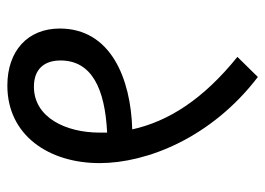

<svg xmlns="http://www.w3.org/2000/svg" viewBox="-122 -604 738 535"><g transform="rotate(-90 247.5 -337.0)"><path d="M300 12 356 -45C237 -141 176 -238 154 -338C296 -342 435 -398 435 -540C435 -629 373 -686 276 -686C138 -686 60 -571 60 -429C60 -297 131 -117 300 12ZM145 -408V-429C145 -523 187 -612 273 -612C322 -612 346 -583 346 -538C346 -451 268 -414 145 -408Z"/></g></svg>

Font: FiraGO Unicode
Style: Regular
Weight: 400
Designer: bBox Type
Foundry: bBox Type GmbH
Version: Version 1.001;PS 001.001;hotconv 1.0.88;makeotf.lib2.5.64775